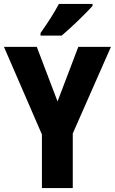

<svg xmlns="http://www.w3.org/2000/svg" viewBox="-20 -951 581 971"><path d="M448 -921V-931H278C254 -886 219 -832 185 -784V-771H292C341 -812 416 -885 448 -921ZM271 -438 166 -714H0L192 -271V0H348V-276L541 -714H376Z"/></svg>

Font: Noto Sans Gurmukhi Condensed ExtraBold
Style: Regular
Weight: 800
Width: 3
Designer: Jelle Bosma - Monotype Design Team
Foundry: Monotype Imaging Inc.
Version: Version 2.004